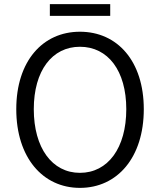

<svg xmlns="http://www.w3.org/2000/svg" viewBox="-20 -899 777 932"><path d="M368 13C550 13 678 -135 678 -369C678 -602 550 -745 368 -745C187 -745 59 -602 59 -369C59 -135 187 13 368 13ZM368 -60C233 -60 144 -181 144 -369C144 -556 233 -672 368 -672C504 -672 593 -556 593 -369C593 -181 504 -60 368 -60ZM222 -822H515V-879H222Z"/></svg>

Font: Noto Sans CJK JP DemiLight
Style: Regular
Weight: 350
Designer: Ryoko NISHIZUKA (kana & ideographs); Paul D. Hunt (Latin, Greek & Cyrillic); Wenlong ZHANG (bopomofo); Sandoll Communica
Foundry: Adobe Systems Incorporated
Version: Version 1.004;PS 1.004;hotconv 1.0.82;makeotf.lib2.5.63406